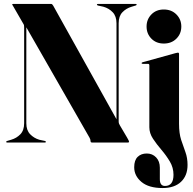

<svg xmlns="http://www.w3.org/2000/svg" viewBox="-20 -720 975 970"><path d="M212 -3.5Q212 0 207.5 0H15.5Q11 0 11 -3.5Q11 -6 16.5 -8L36.5 -14Q64 -22 83 -41.8Q102 -61.5 102 -97.5V-583Q102 -589.5 101.2 -592.8Q100.5 -596 96 -603L49 -684.5Q46.5 -689 44 -692.8Q41.5 -696.5 41.5 -698Q41.5 -700 46 -700H239Q244 -700 249 -691L568.5 -117.5V-602.5Q568.5 -638 549.5 -658Q530.5 -678 502.5 -686L475 -692Q469.5 -694 469.5 -696.5Q469.5 -700 474 -700H666Q670.5 -700 670.5 -696.5Q670.5 -694 665 -692L645 -686Q617.5 -678 598.5 -658.2Q579.5 -638.5 579.5 -602.5V-107Q579.5 -100.5 581.2 -95.8Q583 -91 585.5 -87L622 -25Q628.5 -14.5 630.2 -10Q632 -5.5 632 -3.5Q632 0 626 0H444.5Q437.5 0 437.5 -7.5Q437.5 -15 432.5 -24L113 -582V-97Q113 -62 132.2 -42Q151.5 -22 178.5 -14L206.5 -8Q212 -6 212 -3.5ZM807.5 -500Q769 -500 744.8 -524.8Q720.5 -549.5 720.5 -586Q720.5 -622 744.8 -647Q769 -672 807.5 -672Q846.5 -672 871.2 -647Q896 -622 896 -586Q896 -549.5 871.2 -524.8Q846.5 -500 807.5 -500ZM884.5 -95Q884.5 -46.5 895.2 -13.5Q906 19.5 916.8 48.5Q927.5 77.5 927.5 113.5Q927.5 167.5 894.2 198.8Q861 230 801.5 230Q731.5 230 694.8 199.2Q658 168.5 658 125Q658 89.5 675.5 72.5Q693 55.5 721.5 55.5Q750 55.5 768.8 75.2Q787.5 95 787.5 127V185Q787.5 219.5 813.5 219.5Q856.5 219.5 856.5 163Q856.5 127 838.2 96.2Q820 65.5 795.8 37.2Q771.5 9 753 -19Q734.5 -47 734.5 -77V-390Q734.5 -397.5 727 -397.5H701Q695.5 -397.5 695.5 -401.5Q695.5 -404 700.5 -405.5L866.5 -451.5Q875.5 -454 878.5 -454Q884.5 -454 884.5 -447.5Z"/></svg>

Font: Fraunces 144pt S000
Style: Bold
Weight: 700
Version: Version 1.000; ttfautohint (v1.8.3)